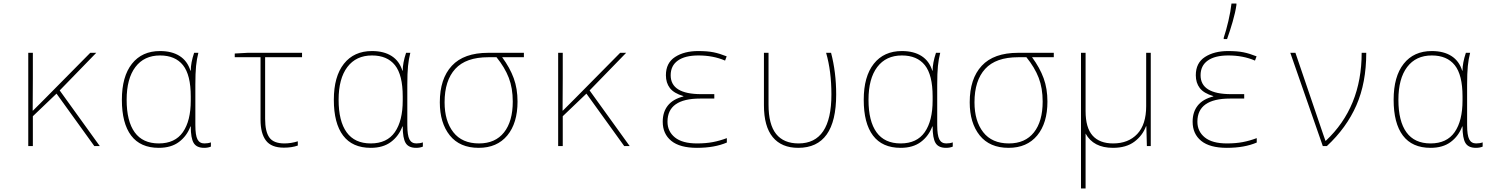

<svg xmlns="http://www.w3.org/2000/svg" viewBox="-20 -827 8440 1087"><path d="M140 -528H166V-385Q166 -265 165 -201H167L235 -269L491 -528H525L318 -315L545 0H514L300 -297L166 -169V0H140Z M670 -262Q670 -394 727 -466Q784 -538 886 -538Q953 -538 997 -510Q1041 -482 1058 -427H1060Q1060 -471 1079 -528H1103Q1094 -493 1090 -453Q1086 -413 1086 -348V-119Q1086 -61 1098 -38Q1110 -15 1137 -15Q1158 -15 1174 -21V3Q1158 10 1136 10Q1093 10 1076.5 -17.5Q1060 -45 1060 -111H1058Q1038 -57 993.5 -23.5Q949 10 879 10Q775 10 722.5 -59.5Q670 -129 670 -262ZM1060 -258V-281Q1060 -403 1016 -458Q972 -513 886 -513Q796 -513 746.5 -447.5Q697 -382 697 -262Q697 -141 742.5 -78Q788 -15 879 -15Q971 -15 1015.5 -79Q1060 -143 1060 -258Z M1455 -149V-503H1309V-524L1382 -528H1690V-503H1481V-154Q1481 -82 1505 -48.5Q1529 -15 1590 -15Q1628 -15 1666 -27V-3Q1633 9 1587 9Q1516 9 1485.5 -31.5Q1455 -72 1455 -149Z M1870 -262Q1870 -394 1927 -466Q1984 -538 2086 -538Q2153 -538 2197 -510Q2241 -482 2258 -427H2260Q2260 -471 2279 -528H2303Q2294 -493 2290 -453Q2286 -413 2286 -348V-119Q2286 -61 2298 -38Q2310 -15 2337 -15Q2358 -15 2374 -21V3Q2358 10 2336 10Q2293 10 2276.5 -17.5Q2260 -45 2260 -111H2258Q2238 -57 2193.5 -23.5Q2149 10 2079 10Q1975 10 1922.5 -59.5Q1870 -129 1870 -262ZM2260 -258V-281Q2260 -403 2216 -458Q2172 -513 2086 -513Q1996 -513 1946.5 -447.5Q1897 -382 1897 -262Q1897 -141 1942.5 -78Q1988 -15 2079 -15Q2171 -15 2215.5 -79Q2260 -143 2260 -258Z M2470 -248Q2470 -381 2538 -454.5Q2606 -528 2744 -528H2946V-503H2823Q2867 -443 2888.5 -384Q2910 -325 2910 -252Q2910 -130 2852 -60Q2794 10 2690 10Q2583 10 2526.5 -60.5Q2470 -131 2470 -248ZM2883 -252Q2883 -328 2860.5 -386.5Q2838 -445 2791 -503H2744Q2618 -503 2557.5 -437Q2497 -371 2497 -248Q2497 -142 2546.5 -78.5Q2596 -15 2692 -15Q2784 -15 2833.5 -77.5Q2883 -140 2883 -252Z M3140 -528H3166V-385Q3166 -265 3165 -201H3167L3235 -269L3491 -528H3525L3318 -315L3545 0H3514L3300 -297L3166 -169V0H3140Z M3732 -138Q3732 -193 3761 -229.5Q3790 -266 3849 -281V-283Q3795 -299 3772.5 -328.5Q3750 -358 3750 -401Q3750 -471 3802 -504.5Q3854 -538 3933 -538Q3985 -538 4019.5 -531Q4054 -524 4094 -508L4085 -484Q4018 -513 3934 -513Q3858 -513 3817.5 -484Q3777 -455 3777 -401Q3777 -294 3950 -294H4024V-269H3944Q3759 -269 3759 -138Q3759 -83 3801 -49Q3843 -15 3926 -15Q3976 -15 4015.5 -22.5Q4055 -30 4095 -45V-20Q4025 10 3926 10Q3829 10 3780.5 -29.5Q3732 -69 3732 -138Z M4305 -231V-528H4331V-235Q4331 -122 4374 -68.5Q4417 -15 4501 -15Q4687 -15 4687 -292Q4687 -424 4657 -528H4685Q4714 -418 4714 -292Q4714 10 4499 10Q4405 10 4355 -50.5Q4305 -111 4305 -231Z M4870 -262Q4870 -394 4927 -466Q4984 -538 5086 -538Q5153 -538 5197 -510Q5241 -482 5258 -427H5260Q5260 -471 5279 -528H5303Q5294 -493 5290 -453Q5286 -413 5286 -348V-119Q5286 -61 5298 -38Q5310 -15 5337 -15Q5358 -15 5374 -21V3Q5358 10 5336 10Q5293 10 5276.5 -17.5Q5260 -45 5260 -111H5258Q5238 -57 5193.5 -23.5Q5149 10 5079 10Q4975 10 4922.5 -59.5Q4870 -129 4870 -262ZM5260 -258V-281Q5260 -403 5216 -458Q5172 -513 5086 -513Q4996 -513 4946.5 -447.5Q4897 -382 4897 -262Q4897 -141 4942.5 -78Q4988 -15 5079 -15Q5171 -15 5215.5 -79Q5260 -143 5260 -258Z M5470 -248Q5470 -381 5538 -454.5Q5606 -528 5744 -528H5946V-503H5823Q5867 -443 5888.5 -384Q5910 -325 5910 -252Q5910 -130 5852 -60Q5794 10 5690 10Q5583 10 5526.5 -60.5Q5470 -131 5470 -248ZM5883 -252Q5883 -328 5860.5 -386.5Q5838 -445 5791 -503H5744Q5618 -503 5557.5 -437Q5497 -371 5497 -248Q5497 -142 5546.5 -78.5Q5596 -15 5692 -15Q5784 -15 5833.5 -77.5Q5883 -140 5883 -252Z M6495 -528V0H6473L6470 -112H6468Q6449 -60 6402.5 -25Q6356 10 6281 10Q6170 10 6126 -71V240H6100V-268V-528H6126V-198Q6126 -104 6165.5 -59.5Q6205 -15 6282 -15Q6368 -15 6418.5 -68.5Q6469 -122 6469 -226V-528Z M6732 -138Q6732 -193 6761 -229.5Q6790 -266 6849 -281V-283Q6795 -299 6772.5 -328.5Q6750 -358 6750 -401Q6750 -471 6802 -504.5Q6854 -538 6933 -538Q6985 -538 7019.5 -531Q7054 -524 7094 -508L7085 -484Q7018 -513 6934 -513Q6858 -513 6817.5 -484Q6777 -455 6777 -401Q6777 -294 6950 -294H7024V-269H6944Q6759 -269 6759 -138Q6759 -83 6801 -49Q6843 -15 6926 -15Q6976 -15 7015.5 -22.5Q7055 -30 7095 -45V-20Q7025 10 6926 10Q6829 10 6780.5 -29.5Q6732 -69 6732 -138ZM6908 -613Q6922 -655 6934.5 -708.5Q6947 -762 6952 -807H6980V-799Q6974 -757 6958.5 -703.5Q6943 -650 6927 -606H6908Z M7285 -528H7314L7471 -67L7484 -30H7486Q7689 -220 7689 -528H7715Q7715 -358 7659 -230.5Q7603 -103 7492 0H7469Z M7870 -262Q7870 -394 7927 -466Q7984 -538 8086 -538Q8153 -538 8197 -510Q8241 -482 8258 -427H8260Q8260 -471 8279 -528H8303Q8294 -493 8290 -453Q8286 -413 8286 -348V-119Q8286 -61 8298 -38Q8310 -15 8337 -15Q8358 -15 8374 -21V3Q8358 10 8336 10Q8293 10 8276.5 -17.5Q8260 -45 8260 -111H8258Q8238 -57 8193.5 -23.5Q8149 10 8079 10Q7975 10 7922.5 -59.5Q7870 -129 7870 -262ZM8260 -258V-281Q8260 -403 8216 -458Q8172 -513 8086 -513Q7996 -513 7946.5 -447.5Q7897 -382 7897 -262Q7897 -141 7942.5 -78Q7988 -15 8079 -15Q8171 -15 8215.5 -79Q8260 -143 8260 -258Z"/></svg>

Font: Noto Sans Mono UI Thin
Style: Regular
Weight: 250
Monospace: yes
Designer: Monotype Design team
Foundry: Monotype Imaging Inc.
Version: Version 1.000